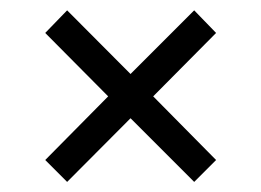

<svg xmlns="http://www.w3.org/2000/svg" viewBox="-20 -428 513 377"><path d="M68.8 -113.8 192.4 -238.8 68.8 -363.3 111.8 -407.7 236.3 -282.7 361.3 -407.7 404.3 -363.3 280.8 -238.8 404.3 -113.8 361.3 -70.8 236.3 -195.8 111.8 -70.8Z"/></svg>

Font: Glacial Indifference
Style: Regular
Weight: 400
Designer: Alfredo Marco Pradil
Foundry: Alfredo Marco Pradil
Version: Version 1.312